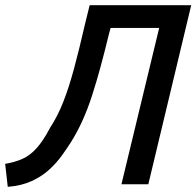

<svg xmlns="http://www.w3.org/2000/svg" viewBox="-50 -713 760 743"><path d="M-20 10 -30 -79Q7 -85 36.5 -98Q66 -111 92 -140Q118 -169 144 -219Q173 -263 195 -319Q217 -375 237 -449.5Q257 -524 279 -620L297 -693H690L524 0H420L566 -605H378L371 -579Q355 -513 339 -454Q323 -395 306 -342.5Q289 -290 268.5 -245Q248 -200 224 -162Q210 -140 190 -112Q170 -84 141.5 -57.5Q113 -31 73 -12.5Q33 6 -20 10Z"/></svg>

Font: Ubuntu Sans Medium
Style: Italic
Weight: 500
Italic angle: -13.5°
Designer: Dalton Maag Ltd
Foundry: Dalton Maag Ltd
Version: Version 1.006